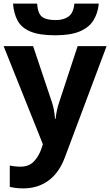

<svg xmlns="http://www.w3.org/2000/svg" viewBox="-20 -801 609 1061"><path d="M0 -546H163L266 -239Q274 -216 278 -193Q282 -170 284 -144H287Q290 -170 295 -193Q300 -216 308 -239L409 -546H569L338 70Q306 155 247 197.5Q188 240 110 240Q84 240 66 237.5Q48 235 34 232V114Q44 116 60 118Q76 120 93 120Q140 120 167 91.5Q194 63 208 23L217 -4ZM526 -781Q521 -729 497 -689.5Q473 -650 422 -628Q371 -606 285 -606Q197 -606 147.5 -627Q98 -648 77 -687.5Q56 -727 52 -781H185Q189 -726 212.5 -708Q236 -690 288 -690Q331 -690 358.5 -709.5Q386 -729 391 -781Z"/></svg>

Font: Noto Sans
Style: Bold
Weight: 700
Designer: Monotype Design Team
Foundry: Monotype Imaging Inc.
Version: Version 2.000;GOOG;noto-source:20170915:90ef993387c0; ttfaut